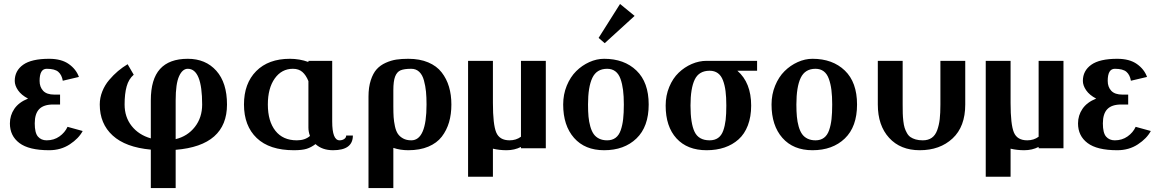

<svg xmlns="http://www.w3.org/2000/svg" viewBox="-20 -746 5852 966"><path d="M29.8 0ZM29.8 0ZM319.8 -107.9 396 -86.9Q376 -49.3 331.1 -19.8Q286.1 9.8 227.1 9.8Q125.5 9.8 77.6 -26.4Q29.8 -62.5 29.8 -125Q29.8 -165.5 52.2 -198.5Q74.7 -231.4 121.1 -250Q87.4 -267.6 70.8 -291.7Q54.2 -315.9 54.2 -338.9Q54.2 -390.1 96.4 -420.2Q138.7 -450.2 227.1 -450.2Q289.1 -450.2 326.2 -423.8Q363.3 -397.5 377 -358.9L295.9 -339.8Q291 -369.1 273.4 -384.5Q255.9 -399.9 214.8 -399.9Q179.2 -399.9 179.2 -338.9Q179.2 -308.6 197 -289.3Q214.8 -270 253.9 -270H282.2V-220.2H247.1Q199.7 -220.2 177.2 -197Q154.8 -173.8 154.8 -125Q154.8 -77.6 170.9 -58.8Q187 -40 214.8 -40Q251.5 -40 279.1 -59.6Q306.6 -79.1 319.8 -107.9Z M863.8 -45.9Q923.8 -60.5 960.4 -107.4Q997.1 -154.3 997.1 -220.2Q997.1 -399.9 924.8 -399.9Q897.9 -399.9 880.9 -362.3Q863.8 -324.7 863.8 -241.2ZM863.8 7.8V200.2H738.8V6.8Q611.8 -4.9 546.9 -64.2Q481.9 -123.5 481.9 -220.2Q481.9 -253.9 494.6 -285.9Q507.3 -317.9 529.1 -343.5Q550.8 -369.1 573.7 -388.4Q596.7 -407.7 622.1 -422.9L652.8 -370.1Q627.4 -348.1 617.2 -311.3Q606.9 -274.4 606.9 -220.2Q606.9 -157.2 642.3 -112.3Q677.7 -67.4 738.8 -49.8V-241.2Q738.8 -347.7 785.2 -398.9Q831.5 -450.2 924.8 -450.2Q1014.6 -450.2 1068.4 -389.9Q1122.1 -329.6 1122.1 -220.2Q1122.1 -13.2 863.8 7.8Z M1207.5 0ZM1651.4 -439.9V-134.8Q1651.4 -40 1688.5 -40Q1701.7 -40 1711.7 -46.6Q1721.7 -53.2 1721.7 -64H1755.4Q1755.4 9.8 1655.8 9.8Q1601.1 9.8 1567.4 -21Q1545.4 -4.4 1522.7 2.7Q1500 9.8 1458.5 9.8Q1335.9 9.8 1271.7 -51.5Q1207.5 -112.8 1207.5 -220.2Q1207.5 -326.2 1269 -388.2Q1330.6 -450.2 1438.5 -450.2Q1487.3 -450.2 1531.7 -434.1V-439.9ZM1531.7 -337.9Q1519.5 -368.2 1501.2 -384Q1482.9 -399.9 1453.6 -399.9Q1397 -399.9 1362.3 -351.1Q1327.6 -302.2 1327.6 -220.2Q1327.6 -136.2 1365.5 -88.1Q1403.3 -40 1473.6 -40Q1514.6 -40 1539.6 -62Q1531.7 -83 1531.7 -104Z M1959 -2V200.2H1834V-259.8Q1834 -307.1 1845.5 -342.3Q1856.9 -377.4 1875.2 -397.7Q1893.6 -418 1920.9 -430.2Q1948.2 -442.4 1974.6 -446.3Q2001 -450.2 2034.2 -450.2Q2091.8 -450.2 2134.5 -432.1Q2177.2 -414.1 2202.1 -381.8Q2227.1 -349.6 2239 -309.3Q2251 -269 2251 -220.2Q2251 -171.4 2239.3 -131.1Q2227.5 -90.8 2202.9 -58.6Q2178.2 -26.4 2135.3 -8.3Q2092.3 9.8 2034.2 9.8Q1993.7 9.8 1959 -2ZM1959 -210Q1959 -178.2 1960.4 -156.5Q1961.9 -134.8 1967 -110.8Q1972.2 -86.9 1981.7 -72.8Q1991.2 -58.6 2008.3 -49.3Q2025.4 -40 2049.3 -40Q2126 -40 2126 -220.2Q2126 -256.8 2123.3 -284.9Q2120.6 -313 2113 -341.1Q2105.5 -369.1 2089.4 -384.5Q2073.2 -399.9 2049.3 -399.9Q2013.2 -399.9 1995.1 -392.1Q1977.1 -384.3 1968 -361.1Q1959 -337.9 1959 -292Z M2335 0ZM2601.1 -58.1V-439.9H2726.1V0H2601.1V-6.8Q2568.4 9.8 2528.8 9.8Q2492.2 9.8 2460 2V143.1H2335V-439.9H2460V-228Q2460 -119.6 2476.6 -79.8Q2493.2 -40 2543.9 -40Q2576.7 -40 2601.1 -58.1Z M2813.5 0ZM2813.5 0ZM3118.7 -220.2Q3118.7 -262.2 3114.7 -293.2Q3110.8 -324.2 3101.8 -349.4Q3092.8 -374.5 3075.9 -387.2Q3059.1 -399.9 3034.7 -399.9Q2981.9 -399.9 2960.2 -354.2Q2938.5 -308.6 2938.5 -220.2Q2938.5 -185.5 2940.9 -159.2Q2943.4 -132.8 2950 -109.6Q2956.5 -86.4 2967 -71.5Q2977.5 -56.6 2994.6 -48.3Q3011.7 -40 3034.7 -40Q3060.1 -40 3077.1 -52.7Q3094.2 -65.4 3103 -90.8Q3111.8 -116.2 3115.2 -146.7Q3118.7 -177.2 3118.7 -220.2ZM3019.5 9.8Q2922.9 9.8 2868.2 -52.2Q2813.5 -114.3 2813.5 -220.2Q2813.5 -271 2831.5 -314.9Q2849.6 -358.9 2878.9 -387.9Q2908.2 -417 2945.1 -433.6Q2981.9 -450.2 3019.5 -450.2Q3120.6 -450.2 3182.1 -391.1Q3243.7 -332 3243.7 -220.2Q3243.7 -108.4 3182.1 -49.3Q3120.6 9.8 3019.5 9.8ZM2991.7 -528.8ZM2991.7 -528.8ZM3099.6 -726.1 3172.9 -666 3022.5 -528.8 2991.7 -555.2Z M3759.3 -214.8Q3759.3 -158.7 3742.7 -115.2Q3726.1 -71.8 3695.8 -44.7Q3665.5 -17.6 3625 -3.9Q3584.5 9.8 3535.2 9.8Q3438 9.8 3383.5 -49.8Q3329.1 -109.4 3329.1 -214.8Q3329.1 -265.6 3347.2 -308.8Q3365.2 -352.1 3394.5 -380.1Q3423.8 -408.2 3460.4 -424.1Q3497.1 -439.9 3535.2 -439.9H3789.1V-390.1H3689.9Q3759.3 -330.1 3759.3 -214.8ZM3550.3 -390.1Q3497.1 -390.1 3475.6 -346.2Q3454.1 -302.2 3454.1 -214.8Q3454.1 -125.5 3474.6 -82.8Q3495.1 -40 3550.3 -40Q3575.7 -40 3592.8 -52Q3609.9 -64 3618.7 -88.4Q3627.4 -112.8 3630.9 -142.3Q3634.3 -171.9 3634.3 -214.8Q3634.3 -256.8 3630.4 -287.4Q3626.5 -317.9 3617.4 -341.8Q3608.4 -365.7 3591.6 -377.9Q3574.7 -390.1 3550.3 -390.1Z M3861.8 0ZM4167 -220.2Q4167 -262.2 4163.1 -293.2Q4159.2 -324.2 4150.1 -349.4Q4141.1 -374.5 4124.3 -387.2Q4107.4 -399.9 4083 -399.9Q4030.3 -399.9 4008.5 -354.2Q3986.8 -308.6 3986.8 -220.2Q3986.8 -185.5 3989.3 -159.2Q3991.7 -132.8 3998.3 -109.6Q4004.9 -86.4 4015.4 -71.5Q4025.9 -56.6 4043 -48.3Q4060.1 -40 4083 -40Q4108.4 -40 4125.5 -52.7Q4142.6 -65.4 4151.4 -90.8Q4160.2 -116.2 4163.6 -146.7Q4167 -177.2 4167 -220.2ZM4067.9 9.8Q3971.2 9.8 3916.5 -52.2Q3861.8 -114.3 3861.8 -220.2Q3861.8 -271 3879.9 -314.9Q3897.9 -358.9 3927.2 -387.9Q3956.5 -417 3993.4 -433.6Q4030.3 -450.2 4067.9 -450.2Q4168.9 -450.2 4230.5 -391.1Q4292 -332 4292 -220.2Q4292 -108.4 4230.5 -49.3Q4168.9 9.8 4067.9 9.8Z M4521.5 -439.9V-220.2Q4521.5 -192.9 4522 -175.3Q4522.5 -157.7 4524.9 -136.7Q4527.3 -115.7 4531.5 -102.8Q4535.6 -89.8 4543 -76.7Q4550.3 -63.5 4561 -56.2Q4571.8 -48.8 4587.2 -44.4Q4602.5 -40 4622.6 -40Q4649.9 -40 4668 -52.7Q4686 -65.4 4695.3 -91.1Q4704.6 -116.7 4708 -146.7Q4711.4 -176.8 4711.4 -220.2V-439.9H4836.4V-220.2Q4836.4 -108.9 4772.7 -49.6Q4709 9.8 4607.4 9.8Q4510.3 9.8 4453.4 -52.5Q4396.5 -114.7 4396.5 -220.2V-439.9Z M4939.5 0ZM5205.6 -58.1V-439.9H5330.6V0H5205.6V-6.8Q5172.9 9.8 5133.3 9.8Q5096.7 9.8 5064.5 2V143.1H4939.5V-439.9H5064.5V-228Q5064.5 -119.6 5081.1 -79.8Q5097.7 -40 5148.4 -40Q5181.2 -40 5205.6 -58.1Z M5403.8 0ZM5403.8 0ZM5693.8 -107.9 5770 -86.9Q5750 -49.3 5705.1 -19.8Q5660.2 9.8 5601.1 9.8Q5499.5 9.8 5451.7 -26.4Q5403.8 -62.5 5403.8 -125Q5403.8 -165.5 5426.3 -198.5Q5448.7 -231.4 5495.1 -250Q5461.4 -267.6 5444.8 -291.7Q5428.2 -315.9 5428.2 -338.9Q5428.2 -390.1 5470.5 -420.2Q5512.7 -450.2 5601.1 -450.2Q5663.1 -450.2 5700.2 -423.8Q5737.3 -397.5 5751 -358.9L5669.9 -339.8Q5665 -369.1 5647.5 -384.5Q5629.9 -399.9 5588.9 -399.9Q5553.2 -399.9 5553.2 -338.9Q5553.2 -308.6 5571 -289.3Q5588.9 -270 5627.9 -270H5656.2V-220.2H5621.1Q5573.7 -220.2 5551.3 -197Q5528.8 -173.8 5528.8 -125Q5528.8 -77.6 5544.9 -58.8Q5561 -40 5588.9 -40Q5625.5 -40 5653.1 -59.6Q5680.7 -79.1 5693.8 -107.9Z"/></svg>

Font: Pfennig
Style: Bold
Weight: 700
Version: Version 20120410 ; ttfautohint (v0.8)